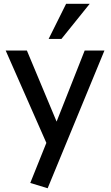

<svg xmlns="http://www.w3.org/2000/svg" viewBox="-20 -798 593 1025"><path d="M234.4 207 141.6 178.7 227.5 -35.2 10.3 -528.3H123.5L282.2 -148.9L432.1 -528.3H537.6ZM239.7 -590.3 333 -777.8H459L308.1 -590.3Z"/></svg>

Font: Comme Medium
Style: Regular
Weight: 500
Version: Version 1.000;gftools[0.9.27]